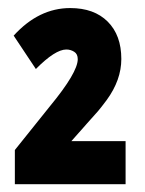

<svg xmlns="http://www.w3.org/2000/svg" viewBox="-20 -744 366 486"><path d="M157.7 -723.6Q218.3 -723.6 252.7 -689.2Q287.1 -654.8 287.1 -594.7Q287.1 -541.5 250 -490.7Q235.4 -471.2 228.3 -462.9Q221.2 -454.6 210.9 -443.4Q200.7 -432.1 200 -431.2Q199.2 -430.2 197.8 -428.7Q196.3 -427.2 195.3 -425.8L160.6 -386.7H297.9V-277.8H17.6V-364.3L106.4 -475.1Q176.8 -560.5 176.8 -594.2Q176.8 -607.4 167.7 -613Q158.7 -618.7 147.9 -618.7Q119.6 -618.7 70.8 -569.3L14.6 -653.8Q78.1 -723.6 157.7 -723.6Z"/></svg>

Font: Open Sans Hebrew Condensed Extra Bold
Style: Regular
Weight: 800
Width: 3
Foundry: Ascender Corporation, Yanek Iontef
Version: Version 2.001;PS 002.001;hotconv 1.0.70;makeotf.lib2.5.58329